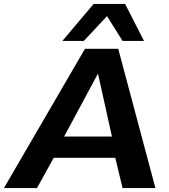

<svg xmlns="http://www.w3.org/2000/svg" viewBox="-56 -956 861 976"><path d="M-36 0 376 -708H545L734 0H567L530 -154H217L132 0ZM270 -262H513L442 -582ZM261 -748 420 -936H580L676 -748H567L488 -874L370 -748Z"/></svg>

Font: Georama Extended SemiBold
Style: Italic
Weight: 600
Width: 7
Italic angle: -9°
Designer: Jean-Baptiste Levee
Foundry: Production Type
Version: Version 1.000